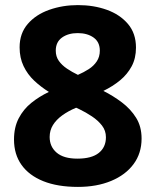

<svg xmlns="http://www.w3.org/2000/svg" viewBox="-20 -815 612 754"><path d="M286 -795Q348 -795 399.5 -776.5Q451 -758 482.5 -721Q514 -684 514 -628Q514 -586 497 -554.5Q480 -523 451.5 -499.5Q423 -476 386 -458Q424 -439 458.5 -413Q493 -387 514.5 -352.5Q536 -318 536 -271Q536 -213 504.5 -170.5Q473 -128 416.5 -104.5Q360 -81 286 -81Q206 -81 150 -103.5Q94 -126 64.5 -167.5Q35 -209 35 -267Q35 -315 53.5 -350.5Q72 -386 103 -411Q134 -436 172 -454Q140 -474 114 -498.5Q88 -523 72.5 -555.5Q57 -588 57 -629Q57 -684 89 -721Q121 -758 173.5 -776.5Q226 -795 286 -795ZM175 -277Q175 -239 202.5 -215.5Q230 -192 284 -192Q340 -192 368 -214.5Q396 -237 396 -276Q396 -302 380.5 -322Q365 -342 341 -358Q317 -374 292 -386L279 -392Q248 -379 224.5 -362Q201 -345 188 -324Q175 -303 175 -277ZM285 -685Q248 -685 223.5 -667.5Q199 -650 199 -616Q199 -593 211 -576Q223 -559 243 -545.5Q263 -532 286 -521Q309 -531 328.5 -543.5Q348 -556 360 -574Q372 -592 372 -616Q372 -650 347.5 -667.5Q323 -685 285 -685Z"/></svg>

Font: Noto Sans Kannada UI
Style: Regular
Weight: 400
Designer: Jelle Bosma - Monotype Design Team
Foundry: Monotype Imaging Inc.
Version: Version 2.006